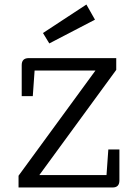

<svg xmlns="http://www.w3.org/2000/svg" viewBox="-20 -829 610 849"><path d="M62 0V-52L402 -517H133L125 -404H76V-541Q76 -572 107 -572H494V-520L154 -55H451L459 -168H508V-31Q508 0 478 0ZM198 -637 170 -683 362 -809 400 -742Z"/></svg>

Font: Fauna One
Style: Regular
Weight: 400
Designer: Eduardo Rodriguez Tunni
Foundry: Eduardo Rodriguez Tunni
Version: Version 2.001; ttfautohint (v1.8.4.7-5d5b);gftools[0.9.23]